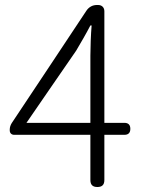

<svg xmlns="http://www.w3.org/2000/svg" viewBox="-20 -749 575 769"><path d="M180 -486 27 -256C22 -248 19 -239 19 -230V-227C19 -216 26 -209 37 -209H180H342V-28C342 -9 351 0 370 0C389 0 398 -9 398 -28V-209H478C494 -209 502 -217 502 -233C502 -249 494 -257 478 -257H398V-704C398 -719 388 -729 373 -729H368C351 -729 336 -721 326 -706ZM185 -401 285 -546C305 -580 325 -614 342 -647H347C344 -614 342 -558 342 -526V-257H214H86Z"/></svg>

Font: GenSenRounded2 TW L
Style: Regular
Weight: 300
Version: Version 2.100;PS 2.1;hotconv 16.6.51;makeotf.lib2.5.65220 DE